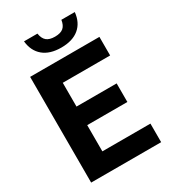

<svg xmlns="http://www.w3.org/2000/svg" viewBox="-225 -1055 1031 1164"><g transform="rotate(-30 291.0 -472.5)"><path d="M214 -130H550.5V0H60.5V-740H545.5V-610H214V-443.5H495V-313.5H214ZM136 -945H230Q235.5 -909 255.2 -892.2Q275 -875.5 314 -875.5Q353 -875.5 372.8 -892.2Q392.5 -909 397.5 -945H491.5Q484.5 -875 439 -837Q393.5 -799 314 -799Q234.5 -799 188.8 -837.2Q143 -875.5 136 -945Z"/></g></svg>

Font: Encode Sans Semi Condensed
Style: Bold
Weight: 700
Width: 4
Designer: Multiple Designers
Foundry: Impallari Type
Version: Version 2.000